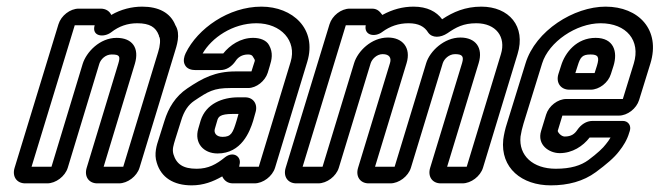

<svg xmlns="http://www.w3.org/2000/svg" viewBox="-20 -527 1986 578"><path d="M459 -417C464 -410 462 -388 456 -370L351 -25H292L386 -335C400 -382 379 -413 331 -413C280 -413 240 -370 229 -335L135 -25H75L205 -451H265C255 -417 293 -413 315 -430C338 -448 364 -457 393 -457C431 -457 449 -445 458 -421C459 -420 458 -418 459 -417ZM283 -501H217C191 -501 164 -480 156 -454L24 -22C16 4 30 25 56 25H122C148 25 176 4 184 -22L279 -335C283 -348 297 -363 316 -363C340 -363 343 -358 336 -335L241 -22C233 4 247 25 273 25H338C364 25 392 4 400 -22L506 -370C511 -387 525 -424 508 -451C493 -489 457 -507 408 -507C377 -507 344 -499 315 -482C310 -493 299 -501 283 -501Z M786 -308 792 -328C798 -347 803 -368 790 -391C782 -406 763 -413 742 -413C704 -413 672 -391 652 -366H590C617 -413 680 -457 752 -457C826 -457 874 -404 855 -341L759 -25H700L701 -31C708 -55 683 -73 658 -54C631 -32 607 -19 572 -19C531 -19 511 -33 502 -63C498 -78 502 -89 508 -109L525 -163C534 -194 548 -212 564 -223C607 -252 623 -262 674 -262H727C752 -262 778 -283 786 -308ZM681 25H746C772 25 800 4 808 -22L905 -341C935 -440 861 -507 767 -507C668 -507 575 -441 539 -367C534 -357 531 -343 536 -333C542 -319 557 -316 569 -316H643C662 -316 678 -327 689 -343C696 -354 708 -363 727 -363C736 -363 739 -360 741 -357C750 -342 748 -349 742 -328L737 -312H689C628 -312 590 -292 544 -261C508 -237 487 -202 475 -163L458 -109C452 -91 443 -64 452 -37C465 7 502 31 557 31C592 31 621 20 649 4C654 15 664 25 681 25ZM718 -234H697C650 -234 600 -215 584 -164L577 -140C564 -96 593 -65 635 -65C707 -65 732 -131 742 -163L749 -188C757 -213 743 -234 718 -234ZM681 -184H698L692 -163C681 -127 676 -115 650 -115C630 -115 623 -128 627 -140L634 -164C637 -175 642 -184 681 -184Z M1210 -457C1240 -457 1258 -447 1269 -429C1281 -412 1306 -413 1327 -427C1353 -445 1375 -457 1414 -457C1473 -457 1504 -416 1488 -364L1385 -25H1326L1421 -337C1435 -383 1412 -414 1366 -414C1317 -414 1274 -373 1263 -337L1168 -25H1109L1204 -337C1218 -383 1192 -414 1148 -414C1098 -414 1057 -373 1046 -337L951 -25H891L1021 -451H1081C1075 -420 1109 -414 1131 -431C1154 -448 1180 -457 1210 -457ZM1100 -501H1033C1007 -501 980 -480 972 -454L840 -22C832 4 846 25 872 25H938C964 25 992 4 1000 -22L1096 -337C1100 -349 1114 -364 1132 -364C1152 -364 1159 -353 1154 -337L1058 -22C1050 4 1064 25 1090 25H1155C1181 25 1209 4 1217 -22L1313 -337C1317 -349 1331 -364 1350 -364C1372 -364 1377 -357 1371 -337L1275 -22C1267 4 1281 25 1307 25H1372C1398 25 1426 4 1434 -22L1538 -364C1564 -448 1512 -507 1429 -507C1381 -507 1344 -491 1311 -469C1294 -492 1266 -507 1225 -507C1193 -507 1162 -499 1131 -482C1124 -491 1117 -501 1100 -501Z M1624 -182 1609 -133C1596 -91 1633 -66 1665 -66C1703 -66 1735 -87 1755 -113H1818C1814 -106 1809 -99 1804 -93C1796 -82 1778 -65 1751 -45C1729 -29 1699 -19 1653 -19C1584 -19 1541 -59 1547 -116C1549 -129 1552 -142 1556 -155L1612 -336C1632 -401 1715 -457 1788 -457C1866 -457 1909 -405 1888 -336L1855 -229H1685C1659 -229 1632 -208 1624 -182ZM1904 -226 1938 -336C1969 -437 1903 -507 1803 -507C1708 -507 1592 -435 1562 -336L1506 -155C1501 -140 1497 -122 1495 -107C1486 -21 1551 31 1638 31C1690 31 1736 19 1774 -9C1805 -32 1829 -52 1844 -72C1856 -87 1868 -106 1874 -127L1876 -133C1881 -149 1871 -163 1855 -163H1764C1745 -163 1729 -152 1718 -136C1710 -124 1700 -116 1680 -116C1669 -116 1659 -129 1659 -133L1673 -179H1843C1869 -179 1896 -200 1904 -226ZM1694 -257H1758C1784 -257 1811 -278 1819 -304L1827 -329C1840 -371 1828 -413 1773 -413C1716 -413 1681 -369 1669 -329L1661 -304C1653 -278 1668 -257 1694 -257ZM1758 -363C1781 -363 1785 -355 1777 -329L1770 -307H1712L1719 -329C1727 -355 1733 -363 1758 -363Z"/></svg>

Font: DIN Rundschrift
Style: MittelKontKu
Weight: 400
Version: Version 1.027